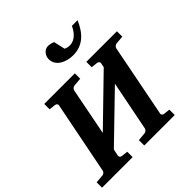

<svg xmlns="http://www.w3.org/2000/svg" viewBox="-254 -1107 1287 1287"><g transform="rotate(-45 389.0 -464.0)"><path d="M795 -620V-671H505V-620L551 -615C562 -613 571 -606 568 -593L562 -563L246 -256L312 -593C315 -606 327 -614 338 -615L396 -620V-671H106V-620L151 -615C163 -613 172 -606 169 -593L67 -78C65 -65 53 -57 41 -56L-17 -51V0H273V-51L228 -56C217 -57 208 -65 210 -78L220 -125L537 -432L467 -78C464 -65 452 -57 440 -56L383 -51V0H672V-51L627 -56C616 -57 607 -65 610 -78L711 -593C714 -606 726 -614 738 -615ZM661 -910H607C592 -876 559 -827 505 -827C488 -827 472 -831 464 -837L446 -917C435 -924 408 -928 398 -928C362 -928 339 -892 339 -862C339 -793 413 -764 474 -764C569 -764 624 -824 661 -910Z"/></g></svg>

Font: Veleka
Style: Bold Italic
Weight: 700
Italic angle: -12°
Designer: Stefan Peev, Context Ltd, 2016; SIL International, 1997-2014.
Foundry: Stefan Peev, Context Ltd, 2016
Version: Version 5.000